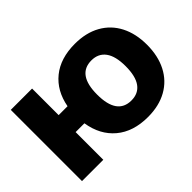

<svg xmlns="http://www.w3.org/2000/svg" viewBox="-124 -1024 1344 1344"><g transform="rotate(-45 547.5 -352.5)"><path d="M355 -274H268V0H57V-705H268V-442H356Q380 -571 469 -643Q558 -715 701 -715Q811 -715 890.5 -670.5Q970 -626 1012 -544.5Q1054 -463 1054 -353Q1054 -243 1012 -161Q970 -79 890.5 -34.5Q811 10 701 10Q556 10 466 -65.5Q376 -141 355 -274ZM842 -353Q842 -452 805.5 -501.5Q769 -551 701 -551Q560 -551 560 -353Q560 -154 701 -154Q770 -154 806 -203.5Q842 -253 842 -353Z"/></g></svg>

Font: Nunito Sans Heavy
Style: Regular
Weight: 400
Designer: Vernon Adams
Foundry: Vernon Adams
Version: Version 2.500